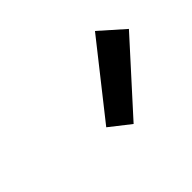

<svg xmlns="http://www.w3.org/2000/svg" viewBox="-55 -889 424 424"><g transform="rotate(-45 156.5 -677.0)"><path d="M171.9 -574.2 124 -611.8 256.8 -779.8 313 -730Z"/></g></svg>

Font: Reddit Sans
Style: Italic
Weight: 400
Italic angle: -11.25°
Designer: Stephen Hutchings
Version: Version 1.013